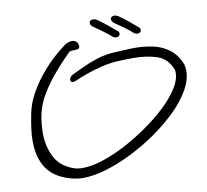

<svg xmlns="http://www.w3.org/2000/svg" viewBox="-79 -766 959 891"><g transform="rotate(-10 400.0 -320.5)"><path d="M242 38Q220 38 198 33Q116 14 78.5 -37Q41 -88 41 -172Q41 -201 45.5 -232.5Q50 -264 57 -300Q67 -348 92.5 -393Q118 -438 150 -476Q182 -514 212 -541Q242 -568 261 -581Q267 -587 278.5 -592Q290 -597 301 -597Q312 -597 321 -590Q330 -583 330 -566Q330 -556 319 -554.5Q308 -553 296 -553Q284 -553 280 -549Q271 -540 246 -514Q221 -488 191.5 -452Q162 -416 137.5 -374Q113 -332 104 -291Q99 -268 96.5 -245Q94 -222 94 -199Q94 -137 119.5 -86.5Q145 -36 208 -14Q226 -8 249 -8Q290 -8 343 -25Q396 -42 452 -71.5Q508 -101 561 -138Q614 -175 657 -215.5Q700 -256 725 -295.5Q750 -335 750 -368Q750 -371 750 -374.5Q750 -378 749 -381Q729 -437 680 -453.5Q631 -470 566 -470Q549 -470 531 -469.5Q513 -469 494 -468Q457 -466 417.5 -456.5Q378 -447 343.5 -434.5Q309 -422 287 -412Q280 -409 274 -409Q262 -409 262 -421Q262 -426 266.5 -433Q271 -440 281 -444Q302 -454 333.5 -469Q365 -484 404.5 -496.5Q444 -509 488 -511Q511 -512 534.5 -513.5Q558 -515 583 -515Q626 -515 667 -506.5Q708 -498 742 -473.5Q776 -449 796 -400Q798 -393 799 -385.5Q800 -378 800 -370Q800 -326 773 -279Q746 -232 699.5 -186.5Q653 -141 595 -100.5Q537 -60 474.5 -29Q412 2 352 20Q292 38 242 38ZM525 -593Q525 -586 520 -582Q515 -578 508 -578Q496 -578 486 -588Q474 -599 451.5 -615.5Q429 -632 412 -643Q397 -654 397 -664Q397 -671 402 -675Q407 -679 414 -679Q421 -679 426.5 -676.5Q432 -674 435 -672Q458 -656 481 -637Q504 -618 519 -605Q525 -601 525 -593ZM625 -593Q625 -586 620 -582Q615 -578 608 -578Q596 -578 586 -588Q574 -599 551.5 -615.5Q529 -632 512 -643Q497 -654 497 -664Q497 -671 502 -675Q507 -679 514 -679Q521 -679 526.5 -676.5Q532 -674 535 -672Q558 -656 581 -637Q604 -618 619 -605Q625 -601 625 -593Z"/></g></svg>

Font: Grape Nuts
Style: Regular
Weight: 400
Designer: Robert E. Leuschke
Foundry: Robert E. Leuschke
Version: Version 1.010; ttfautohint (v1.8.3)